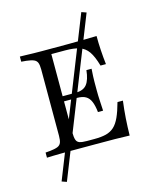

<svg xmlns="http://www.w3.org/2000/svg" viewBox="-127 -805 849 1047"><g transform="rotate(-15 297.0 -282.0)"><path d="M118.5 155.6 91.1 146 433.9 -718.5 461.3 -708.9ZM171 -2.4Q147.6 -2.4 124.6 -2Q101.6 -1.6 81.5 -1.2Q61.3 -0.8 47.6 0V-29L75.8 -31.5Q103.2 -34.7 117.3 -40.7Q131.5 -46.8 136.7 -60.1Q141.9 -73.4 141.9 -98.4V-472.6Q141.9 -497.6 136.7 -510.9Q131.5 -524.2 117.3 -530.2Q103.2 -536.3 75.8 -539.5L47.6 -541.9V-571Q61.3 -571 81.5 -570.2Q101.6 -569.4 124.6 -569Q147.6 -568.5 171 -568.5H180.6H320.2Q374.2 -568.5 413.3 -569.4Q452.4 -570.2 480.6 -571Q480.6 -530.6 483.1 -490.7Q485.5 -450.8 490.3 -409.7H459.7Q444.4 -463.7 425 -491.5Q405.6 -519.4 375 -529.4Q344.4 -539.5 295.2 -539.5H216.9V-97.6Q216.9 -70.2 221.8 -55.6Q226.6 -41.1 240.7 -36.3Q254.8 -31.5 282.3 -31.5H325Q363.7 -31.5 390.3 -38.3Q416.9 -45.2 435.9 -62.5Q454.8 -79.8 469.4 -111.7Q483.9 -143.5 497.6 -193.5H528.2Q521.8 -144.4 518.5 -96.8Q515.3 -49.2 514.5 0Q479.8 -1.6 432.3 -2Q384.7 -2.4 318.5 -2.4H180.6ZM191.1 -272.6V-301.6H362.1V-272.6ZM380.6 -168.5Q376.6 -205.6 366.9 -228.6Q357.3 -251.6 339.1 -262.1Q321 -272.6 290.3 -272.6V-301.6Q333.9 -301.6 353.6 -326.6Q373.4 -351.6 379 -405.6H408.1Q404.8 -358.1 404.8 -332.7Q404.8 -307.3 404.8 -287.1Q404.8 -271.8 405.2 -255.6Q405.6 -239.5 406.9 -219Q408.1 -198.4 409.7 -168.5Z"/></g></svg>

Font: Playfair 5pt SemiExpanded Light Light
Style: Regular
Weight: 300
Version: Version 2.203